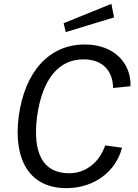

<svg xmlns="http://www.w3.org/2000/svg" viewBox="-20 -963 716 993"><path d="M556 -943 309 -843 320 -797 570 -873ZM419 -733C234 -733 109 -593 77 -363C47 -132 136 10 323 10C473 10 581 -81 611 -199L524 -211C494 -123 423 -67 338 -67C204 -67 147 -167 172 -362C200 -560 287 -656 412 -656C514 -656 563 -594 565 -508L655 -517C659 -637 569 -733 419 -733Z"/></svg>

Font: United Sans
Style: Italic
Weight: 400
Italic angle: -8°
Designer: Pablo Impallari, Rodrigo Fuenzalida (Modified by Dan O. Williams)
Version: Version 1.000;PS 001.000;hotconv 1.0.88;makeotf.lib2.5.64775